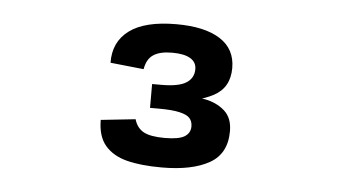

<svg xmlns="http://www.w3.org/2000/svg" viewBox="-33 -880 686 382"><g transform="rotate(5 310.0 -689.0)"><path d="M423.8 -754.7Q423.8 -715.5 392 -698.6Q360.2 -681.8 316.3 -681.2V-693.1Q350.1 -692.8 374.2 -688.4Q398.3 -683.9 414.2 -669.9Q430.2 -655.9 430.2 -629.2Q430.2 -584 395.8 -564.8Q361.4 -545.5 301.2 -545.5Q259.2 -545.5 231.4 -552.7Q203.5 -559.8 187.8 -578.1Q172.2 -596.3 172.1 -629.2L241.1 -636.6Q246 -619.6 259.6 -612Q273.2 -604.5 302 -604.5Q330.3 -604.5 341.7 -611.7Q353 -618.8 353 -632Q353 -641.9 347.4 -648.3Q341.8 -654.7 326.9 -658.1Q312.1 -661.6 285.2 -661.6H267.7V-709.2H286.3Q320.7 -709.2 335.7 -718.7Q350.8 -728.2 350.8 -746.2Q350.8 -760.1 338.5 -767.4Q326.3 -774.8 302.2 -774.8Q277.8 -774.8 264.8 -766.2Q251.8 -757.8 248.3 -737.2L181.6 -744.2Q180.9 -786.1 212 -809Q243 -832 305.7 -832Q362.4 -832 393.1 -812.4Q423.8 -792.8 423.8 -754.7Z"/></g></svg>

Font: Monaspace Radon Var
Style: Regular
Weight: 400
Designer: Riley Cran and the Lettermatic Team
Version: Version 1.000 (Monaspace Radon Var)